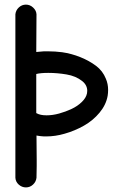

<svg xmlns="http://www.w3.org/2000/svg" viewBox="-20 -815 537 835"><path d="M46.9 -752.9Q48.8 -770.5 62 -782.7Q75.2 -794.9 92.8 -794.9Q110.4 -794.9 124 -782.2Q137.7 -769.5 138.7 -752.9Q137.7 -674.8 137.7 -588.9Q153.3 -590.8 170.9 -591.8Q179.7 -591.8 189.5 -591.8Q219.7 -591.8 250 -587.9Q291 -582 329.6 -566.4Q368.2 -550.8 397.5 -528.8Q426.8 -506.8 440.4 -472.7Q450.2 -450.2 450.2 -423.8Q450.2 -411.1 448.2 -398.4Q441.4 -359.4 413.1 -325.2Q384.8 -291 345.2 -268.6Q305.7 -246.1 260.7 -233.4Q220.7 -221.7 180.7 -221.7Q175.8 -221.7 170.9 -221.7Q153.3 -222.7 138.7 -225.6Q139.6 -166 139.6 -121.1Q139.6 -105.5 139.6 -92.8Q139.6 -65.4 138.7 -42Q136.7 -24.4 123.5 -12.2Q110.4 0 92.8 0Q75.2 0 61.5 -12.2Q47.9 -24.4 46.9 -42ZM137.7 -323.2Q138.7 -323.2 139.6 -322.3Q155.3 -313.5 181.6 -313.5Q182.6 -313.5 183.6 -313.5Q209 -313.5 237.3 -321.3Q265.6 -329.1 291.5 -341.3Q317.4 -353.5 335.9 -371.6Q354.5 -389.6 358.4 -409.2Q359.4 -415 359.4 -419.9Q359.4 -445.3 336.9 -462.9Q309.6 -484.4 269.5 -491.2Q229.5 -498 190.4 -498H189.5Q157.2 -498 137.7 -493.2Q137.7 -414.1 137.7 -323.2Z"/></svg>

Font: sage sans
Style: Regular
Weight: 400
Version: Version 001.032